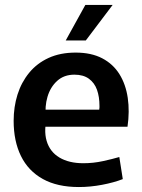

<svg xmlns="http://www.w3.org/2000/svg" viewBox="-20 -743 573 774"><path d="M298 11Q211 11 152.5 -21.5Q94 -54 64.5 -114Q35 -174 35 -256Q35 -312 50.5 -361.5Q66 -411 97.5 -449.5Q129 -488 176 -509.5Q223 -531 285 -531Q348 -531 392 -508Q436 -485 461.5 -444Q487 -403 495 -348.5Q503 -294 494 -232H104L172 -282Q155 -219 168 -175Q181 -131 219.5 -108Q258 -85 316 -85Q356 -85 395 -93.5Q434 -102 461 -110L475 -21Q439 -7 391.5 2Q344 11 298 11ZM105 -301H380Q381 -306 381 -310Q381 -314 381 -316Q381 -353 371 -381Q361 -409 338.5 -425.5Q316 -442 280 -442Q238 -442 210.5 -417Q183 -392 171.5 -353Q160 -314 165 -270ZM245 -580 324 -723H434L326 -580Z"/></svg>

Font: Murecho Thin Medium
Style: Regular
Weight: 500
Version: Version 1.010